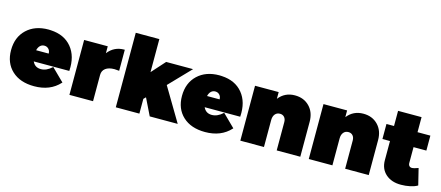

<svg xmlns="http://www.w3.org/2000/svg" viewBox="-51 -1289 4242 1847"><g transform="rotate(15 2069.5 -366.0)"><path d="M9.8 -271Q9.8 -400.4 91.3 -477.8Q172.9 -555.2 307.1 -555.2Q311 -555.2 319.1 -554.7Q327.1 -554.2 331.1 -554.2Q465.8 -546.9 539.1 -458.3Q612.3 -369.6 603 -226.1V-222.2H249Q273.4 -168 333 -168Q389.2 -168 440.9 -215.8L443.8 -219.2L567.9 -97.2L564.9 -94.2Q472.2 7.8 313 7.8Q172.4 7.8 91.1 -67.9Q9.8 -143.6 9.8 -271ZM243.2 -332H368.2Q368.7 -359.4 351.8 -377.2Q335 -395 309.1 -395Q284.2 -395 267.1 -378.2Q250 -361.3 243.2 -332Z M663.6 0V-546.9H898.9V-478Q960 -557.1 1060.5 -557.1H1065.9V-347.2L1059.6 -348.1Q1036.6 -351.1 1018.6 -351.1Q961.9 -351.1 930.4 -327.6Q898.9 -304.2 898.9 -261.2V0Z M1125.5 0V-742.2H1360.4V-413.1L1480.5 -546.9H1748.5L1543.5 -334L1742.2 0H1463.4L1381.3 -168L1360.4 -147V0Z M1711.9 -271Q1711.9 -400.4 1793.5 -477.8Q1875 -555.2 2009.3 -555.2Q2013.2 -555.2 2021.2 -554.7Q2029.3 -554.2 2033.2 -554.2Q2168 -546.9 2241.2 -458.3Q2314.5 -369.6 2305.2 -226.1V-222.2H1951.2Q1975.6 -168 2035.2 -168Q2091.3 -168 2143.1 -215.8L2146 -219.2L2270 -97.2L2267.1 -94.2Q2174.3 7.8 2015.1 7.8Q1874.5 7.8 1793.2 -67.9Q1711.9 -143.6 1711.9 -271ZM1945.3 -332H2070.3Q2070.8 -359.4 2054 -377.2Q2037.1 -395 2011.2 -395Q1986.3 -395 1969.2 -378.2Q1952.1 -361.3 1945.3 -332Z M2365.7 0V-546.9H2601.1V-480Q2661.6 -557.1 2761.7 -557.1Q2851.1 -557.1 2907 -499.5Q2962.9 -441.9 2962.9 -348.1V0H2728V-280.8Q2728 -312.5 2711.7 -330.8Q2695.3 -349.1 2668 -349.1Q2637.2 -349.1 2619.1 -327.1Q2601.1 -305.2 2601.1 -268.1V0Z M3047.4 0V-546.9H3282.7V-480Q3343.3 -557.1 3443.4 -557.1Q3532.7 -557.1 3588.6 -499.5Q3644.5 -441.9 3644.5 -348.1V0H3409.7V-280.8Q3409.7 -312.5 3393.3 -330.8Q3377 -349.1 3349.6 -349.1Q3318.8 -349.1 3300.8 -327.1Q3282.7 -305.2 3282.7 -268.1V0Z M3682.1 -369.1V-519H3757.3V-669.9H3991.2V-520H4119.1V-371.1H3991.2V-213.9Q3991.2 -194.3 4001.7 -183.6Q4012.2 -172.9 4030.3 -173.8Q4045.9 -173.8 4084 -188L4090.3 -189.9L4130.4 -26.9L4127.4 -24.9Q4100.1 -8.8 4056.9 0.5Q4013.7 9.8 3968.3 9.8Q3873 10.7 3815.2 -40.5Q3757.3 -91.8 3757.3 -178.2V-369.1Z"/></g></svg>

Font: Trueno UltraBlack
Style: Regular
Weight: 950
Designer: Julieta Ulanovsky
Foundry: Julieta Ulanovsky
Version: Version 3.001b | FøM Fix